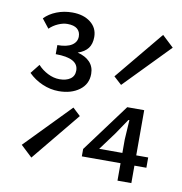

<svg xmlns="http://www.w3.org/2000/svg" viewBox="-75 -720 750 791"><g transform="rotate(10 300.0 -325.0)"><path d="M38 -375 69 -414Q86 -395 110.5 -382.5Q135 -370 160 -370Q188 -370 205 -382Q222 -394 222 -417Q222 -469 127 -469V-507Q167 -507 187.5 -520.5Q208 -534 208 -557Q208 -577 194.5 -588.5Q181 -600 153 -600Q135 -600 114.5 -591Q94 -582 79 -567L49 -605Q69 -626 99.5 -638Q130 -650 165 -650Q212 -650 241.5 -627Q271 -604 271 -566Q271 -537 257.5 -519Q244 -501 215 -491Q248 -483 266.5 -463.5Q285 -444 285 -414Q285 -371 251 -346Q217 -321 165 -321Q130 -321 96.5 -335.5Q63 -350 38 -375ZM381 -421 549 -624 597 -579 414 -391ZM468 -73H306V-104L455 -305H526V-116H576V-73H526V0H468ZM54 -77 237 -265 269 -235 102 -32ZM468 -116V-172L473 -254H469L425 -189L371 -116Z"/></g></svg>

Font: Office Code Pro
Style: Regular
Weight: 400
Designer: Nathan Rutzky & Paul D. Hunt
Foundry: Adobe Systems Incorporated
Version: Version 1.004